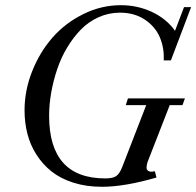

<svg xmlns="http://www.w3.org/2000/svg" viewBox="-20 -696 746 729"><path d="M367.2 13.2Q307.6 13.2 258.5 -2.4Q209.5 -18.1 175.5 -45.2Q141.6 -72.3 118.2 -109.1Q94.7 -146 84 -188.2Q73.2 -230.5 73.2 -276.9Q73.2 -352.5 102.1 -425.3Q130.9 -498 179.2 -553.2Q227.5 -608.4 295.9 -642.3Q364.3 -676.3 439 -676.3Q502.4 -676.3 557.4 -650.4Q612.3 -624.5 644.5 -579.1L678.7 -668.9H705.6L628.9 -466.8H601.6Q604 -514.2 586.7 -554.7Q569.3 -595.2 529.8 -621.6Q490.2 -647.9 435.5 -647.9Q392.6 -647.9 354.2 -630.6Q315.9 -613.3 286.9 -583.5Q257.8 -553.7 234.6 -514.9Q211.4 -476.1 196.8 -432.1Q182.1 -388.2 174.3 -343.5Q166.5 -298.8 166.5 -256.3Q166.5 -18.6 379.9 -18.6Q409.7 -18.6 422.1 -28.1Q434.6 -37.6 444.3 -62.5L535.2 -296.9H457.5L465.8 -322.3H682.1L672.9 -296.9H624.5L540 -80.1Q536.6 -68.8 536.4 -59.8Q536.1 -50.8 544.2 -46.4Q552.2 -42 567.9 -45.9L574.2 -22Q453.1 13.2 367.2 13.2Z"/></svg>

Font: Elstob 14pt
Style: Italic
Weight: 400
Italic angle: -20°
Designer: Peter S. Baker
Version: Version 1.015